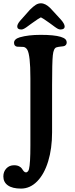

<svg xmlns="http://www.w3.org/2000/svg" viewBox="-38 -919 448 1141"><path d="M154.3 -782.7Q148.4 -778.3 140.1 -772.5Q131.8 -766.6 127.7 -763.4Q123.5 -760.3 117.9 -756.3Q112.3 -752.4 109.1 -750.7Q106 -749 102.1 -747.1Q98.1 -745.1 95 -744.4Q91.8 -743.7 88.9 -743.7Q64.5 -743.7 64.5 -761.7Q64.5 -774.9 80.6 -794.4L140.1 -861.3Q160.2 -881.3 174.8 -890.4Q189.5 -899.4 205.1 -899.4Q232.4 -899.4 261.7 -870.1L323.2 -803.2Q346.2 -777.3 346.2 -761.7Q346.2 -743.7 320.8 -743.7Q317.4 -743.7 313.2 -744.9Q309.1 -746.1 305.7 -747.8Q302.2 -749.5 296.4 -753.4Q290.5 -757.3 286.1 -760.5Q281.7 -763.7 272.2 -770.8Q262.7 -777.8 255.9 -782.7Q217.8 -810.1 205.1 -815.9Q192.4 -810.1 154.3 -782.7ZM142.6 -54.2V-453.6Q142.6 -525.9 137.9 -566.4Q133.3 -606.9 124.8 -622.3Q116.2 -637.7 101.6 -640.1Q95.7 -641.1 82.8 -640.9Q69.8 -640.6 63 -641.6Q45.4 -645.5 45.4 -664.6Q45.4 -687 79.6 -697.3Q129.9 -711.9 203.6 -711.9Q283.7 -711.9 322.3 -700.2Q341.8 -694.3 350.1 -686.3Q358.4 -678.2 358.4 -666Q358.4 -657.2 353 -651.4Q347.7 -645.5 338.4 -644Q335.4 -643.6 321.5 -642.1Q307.6 -640.6 297.9 -637.7Q280.3 -632.8 275.9 -590.6Q271.5 -548.3 271.5 -411.6V-132.8Q271.5 -36.6 248.3 39.6Q225.1 115.7 182.9 158.7Q140.6 201.7 86.9 201.7Q35.6 201.7 8.8 182.6Q-18.1 163.6 -18.1 129.4Q-18.1 101.1 -0.2 82Q17.6 63 45.4 63Q64 63 76.2 69.6Q88.4 76.2 93 84.2Q97.7 92.3 103.5 98.9Q109.4 105.5 116.7 105.5Q121.6 105.5 126.7 100.6Q131.8 95.7 134.3 85.9Q142.6 52.7 142.6 -54.2Z"/></svg>

Font: Cooper* SemiBold
Style: Regular
Weight: 600
Designer: Owen Earl
Foundry: indestructible type*
Version: Version 0.001